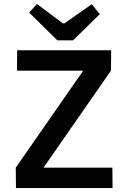

<svg xmlns="http://www.w3.org/2000/svg" viewBox="-20 -942 610 962"><path d="M126 -879 165 -922 295 -825H303L440 -921L480 -871L346 -740H267ZM198 -102H543L544 0H60L59 -102L397 -588H65L66 -690H537L536 -588Z"/></svg>

Font: Taylor Sans Upright Semi Bold
Style: Regular
Weight: 600
Italic angle: -8°
Designer: Natanael Gama
Version: Version 1.001 September 8, 2015